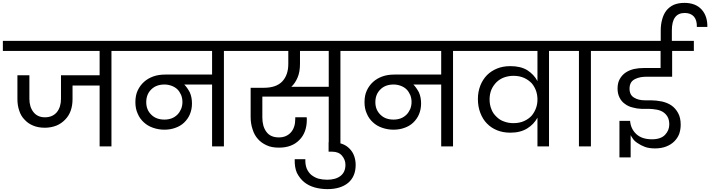

<svg xmlns="http://www.w3.org/2000/svg" viewBox="-47 -1027 4982 1347"><path d="M867.2 -669.9H734.9V0H651.9V-426.8H461.9V-332Q461.9 -287.1 449.2 -251Q436 -213.9 410.2 -188Q383.8 -160.2 349.1 -146Q310.5 -130.9 267.1 -130.9Q220.7 -130.9 185.1 -146Q149.4 -160.6 125 -188Q99.6 -213.4 87.9 -251Q75.2 -287.1 75.2 -332V-499H159.2V-334Q159.2 -276.4 188 -240.2Q216.8 -204.1 268.1 -204.1Q321.8 -204.1 352.1 -240.2Q380.9 -276.4 380.9 -334V-499H651.9V-669.9H-26.9V-740.2H867.2Z M1106.9 -188Q1133.8 -188 1157.7 -196.8Q1180.2 -205.6 1197.8 -223.1Q1212.9 -238.3 1223.6 -262.2Q1232.9 -286.1 1232.9 -311Q1232.9 -336.9 1223.6 -360.8Q1212.9 -384.8 1197.8 -399.9Q1182.6 -415 1157.7 -424.8Q1132.3 -434.1 1106.9 -434.1Q1048.8 -434.1 1014.6 -399.9Q979 -365.7 979 -310.1Q979 -256.3 1014.6 -222.2Q1048.8 -188 1106.9 -188ZM813 -669.9V-740.2H1655.8V-669.9H1523.9V0H1440.9V-434.1H1245.6Q1266.1 -413.6 1284.7 -378.9Q1299.8 -344.7 1299.8 -300.8Q1299.8 -259.8 1284.7 -224.1Q1271 -191.9 1243.7 -166Q1218.3 -142.1 1182.6 -129.9Q1147.9 -117.2 1106 -117.2Q1064.5 -117.2 1025.9 -130.9Q988.3 -144 961.9 -168.9Q933.6 -194.3 918.9 -230Q902.8 -264.2 902.8 -310.1Q902.8 -357.9 918.9 -392.1Q935.5 -427.7 963.9 -453.1Q991.2 -477.5 1029.8 -491.2Q1065.9 -503.9 1112.8 -503.9H1440.9V-669.9Z M2057.6 -579.1Q2057.6 -523.4 2041.5 -484.9Q2023.9 -442.4 1996.6 -418H2259.3V-669.9H2057.6ZM1601.6 -669.9V-740.2H2474.6V-669.9H2341.3V0H2259.3V-349.1H1793.5V-203.1Q1793.5 -140.6 1821.3 -103Q1849.6 -63 1909.2 -63Q1962.9 -63 1994.6 -99.1Q2024.4 -133.3 2024.4 -191.9V-204.1H2104.5Q2105.5 -201.2 2105.5 -194.8V-188Q2105.5 -97.2 2053.2 -44.9Q2001 8.8 1910.6 8.8Q1856.9 8.8 1823.2 -7.8Q1785.2 -24.9 1761.2 -53.2Q1736.3 -81.1 1724.6 -121.1Q1711.4 -159.7 1711.4 -207V-411.1H1803.2Q1891.6 -411.1 1933.6 -456.1Q1975.6 -501 1975.6 -579.1V-669.9Z M2250.5 299.8Q2204.1 299.8 2161.1 288.1Q2118.2 275.9 2087.4 251Q2056.2 225.6 2036.1 186Q2019 148.4 2020.5 89.8H2095.2Q2093.8 126.5 2104.5 154.8Q2116.2 182.1 2137.2 200.2Q2159.7 217.8 2186 226.1Q2216.3 233.9 2248 233.9Q2308.1 233.9 2342.3 207Q2376.5 180.2 2376.5 128.9Q2376.5 93.8 2352.1 64.9Q2328.6 37.1 2282.2 37.1H2258.3V-28.8H2282.2Q2323.2 -28.8 2354.5 -17.1Q2384.8 -5.9 2406.2 17.1Q2427.2 38.1 2437.5 66.9Q2448.2 96.7 2448.2 129.9Q2448.2 210.9 2395.5 255.9Q2341.8 299.8 2250.5 299.8Z M2714.4 -188Q2741.2 -188 2765.1 -196.8Q2787.6 -205.6 2805.2 -223.1Q2820.3 -238.3 2831.1 -262.2Q2840.3 -286.1 2840.3 -311Q2840.3 -336.9 2831.1 -360.8Q2820.3 -384.8 2805.2 -399.9Q2790 -415 2765.1 -424.8Q2739.7 -434.1 2714.4 -434.1Q2656.2 -434.1 2622.1 -399.9Q2586.4 -365.7 2586.4 -310.1Q2586.4 -256.3 2622.1 -222.2Q2656.2 -188 2714.4 -188ZM2420.4 -669.9V-740.2H3263.2V-669.9H3131.3V0H3048.3V-434.1H2853Q2873.5 -413.6 2892.1 -378.9Q2907.2 -344.7 2907.2 -300.8Q2907.2 -259.8 2892.1 -224.1Q2878.4 -191.9 2851.1 -166Q2825.7 -142.1 2790 -129.9Q2755.4 -117.2 2713.4 -117.2Q2671.9 -117.2 2633.3 -130.9Q2595.7 -144 2569.3 -168.9Q2541 -194.3 2526.4 -230Q2510.3 -264.2 2510.3 -310.1Q2510.3 -357.9 2526.4 -392.1Q2543 -427.7 2571.3 -453.1Q2598.6 -477.5 2637.2 -491.2Q2673.3 -503.9 2720.2 -503.9H3048.3V-669.9Z M3554.7 -163.1Q3598.1 -163.1 3630.9 -178.2Q3663.6 -193.4 3684.1 -216.8Q3703.1 -240.2 3713.9 -270Q3723.6 -297.4 3723.6 -328.1V-329.1Q3723.6 -360.4 3713.9 -389.2Q3703.6 -418.5 3684.1 -441.9Q3662.1 -465.3 3630.9 -480Q3598.1 -495.1 3554.7 -495.1Q3522.5 -495.1 3489.7 -483.9Q3460.4 -473.1 3437 -451.2Q3413.6 -427.7 3400.9 -398.9Q3387.7 -367.2 3387.7 -330.1Q3387.7 -291 3400.9 -259.8Q3411.6 -231 3436 -208Q3460 -184.1 3488.8 -174.8Q3519 -163.1 3554.7 -163.1ZM3209 -669.9V-740.2H3937V-669.9H3804.7V0H3723.6V-201.2Q3697.8 -154.3 3651.9 -126Q3604 -96.2 3533.7 -96.2Q3481.9 -96.2 3440.9 -112.8Q3398.4 -129.9 3368.7 -161.1Q3340.3 -189.5 3322.8 -234.9Q3305.7 -278.8 3305.7 -333Q3305.7 -382.8 3322.8 -426.8Q3339.4 -468.8 3369.6 -500Q3399.4 -529.8 3441.9 -546.9Q3481.9 -563 3533.7 -563Q3606.4 -563 3652.8 -534.2Q3699.7 -503.9 3723.6 -458V-669.9Z M3882.8 -740.2H4229.5V-669.9H4098.6V0H4014.6V-669.9H3882.8Z M4373.5 -179.2Q4377.9 -122.6 4417.5 -85.9Q4456.5 -49.8 4526.9 -49.8Q4588.9 -49.8 4618.7 -81.1Q4648.4 -112.3 4648.4 -153.8Q4648.4 -185.5 4636.7 -207Q4625.5 -227.1 4604.5 -241.2Q4583.5 -253.9 4559.6 -257.8Q4528.3 -263.2 4507.8 -263.2H4454.6Q4419.4 -264.6 4391.6 -272.9Q4361.3 -279.8 4337.4 -297.9Q4313 -314.9 4299.8 -341.8Q4285.6 -369.1 4285.6 -405.8Q4285.6 -446.8 4301.8 -474.1Q4318.4 -502.4 4343.8 -519Q4369.1 -535.6 4401.9 -543Q4432.6 -549.8 4468.8 -549.8H4587.4V-669.9H4167.5V-740.2H4588.4V-814Q4588.4 -855.5 4598.6 -891.1Q4607.9 -926.8 4627.4 -952.1Q4647.5 -978 4679.7 -993.2Q4712.4 -1006.8 4754.4 -1006.8Q4833 -1006.8 4875.5 -960Q4917 -914.1 4915.5 -837.9H4841.8Q4843.3 -884.3 4821.8 -910.2Q4798.8 -936 4756.8 -936Q4666.5 -936 4666.5 -814V-740.2H4820.8V-669.9H4668.5V-488.8H4491.7Q4471.2 -488.8 4449.7 -485.8Q4426.8 -481.4 4409.7 -473.1Q4389.6 -463.4 4380.4 -448.2Q4369.6 -430.7 4369.6 -404.8Q4369.6 -360.4 4401.9 -341.8Q4431.6 -323.2 4478.5 -323.2H4522.5Q4555.2 -323.2 4597.7 -314.9Q4636.7 -305.7 4663.6 -287.1Q4691.9 -267.6 4710.4 -233.9Q4728.5 -201.2 4728.5 -151.9Q4728.5 -118.2 4717.8 -86.9Q4706.5 -58.1 4683.6 -35.2Q4660.6 -12.2 4626.5 1Q4592.3 14.2 4548.8 14.2Q4507.3 14.2 4478.5 3.9Q4447.8 -7.8 4427.7 -22Q4405.8 -35.6 4394.5 -51.8Q4380.4 -71.8 4377.4 -79.1V77.1H4298.8V-179.2Z"/></svg>

Font: PoppinsZ
Style: Regular
Weight: 400
Designer: Ninad Kale (Devanagari), Jonny Pinhorn (Latin)
Foundry: Indian Type Foundry
Version: Version 3.002;FEAKit 1.0